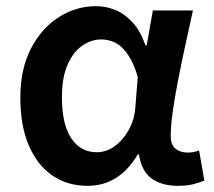

<svg xmlns="http://www.w3.org/2000/svg" viewBox="-20 -589 693 623"><path d="M264 14Q199 14 150 -19.5Q101 -53 73.5 -117Q46 -181 46 -272Q46 -365 80.5 -431.5Q115 -498 171 -533.5Q227 -569 291 -569Q324 -569 354.5 -556.5Q385 -544 410.5 -516Q436 -488 452 -442H456L476 -555H606Q595 -504 582.5 -447.5Q570 -391 559 -335Q548 -279 541 -230.5Q534 -182 534 -148Q534 -119 549.5 -106.5Q565 -94 589 -94Q597 -94 607 -95.5Q617 -97 626 -101L643 -3Q629 3 608 8.5Q587 14 558 14Q504 14 471.5 -10Q439 -34 431 -88H427Q367 14 264 14ZM294 -95Q325 -95 352 -114.5Q379 -134 397.5 -167Q416 -200 419 -239L427 -339Q417 -374 404 -397Q391 -420 376 -434.5Q361 -449 343.5 -455Q326 -461 308 -461Q276 -461 246.5 -440.5Q217 -420 199 -378.5Q181 -337 181 -273Q181 -185 211.5 -140Q242 -95 294 -95Z"/></svg>

Font: Noto Sans KR SemiBold
Style: Regular
Weight: 600
Designer: Ryoko NISHIZUKA  (kana, bopomofo & ideographs); Paul D. Hunt (Latin, Greek & Cyrillic); Sandoll Communications , Soo-you
Foundry: Adobe
Version: Version 2.004-H2;hotconv 1.0.118;makeotfexe 2.5.65603